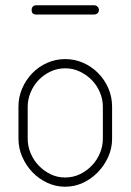

<svg xmlns="http://www.w3.org/2000/svg" viewBox="-20 -702 495 728"><path d="M227 -478Q263 -478 295 -464Q327 -450 351.5 -425.5Q376 -401 390.5 -368Q405 -335 405 -298V-176Q405 -140 390.5 -107.5Q376 -75 351.5 -49.5Q327 -24 295 -9Q263 6 227 6Q191 6 159 -9Q127 -24 103 -49Q79 -74 64.5 -107Q50 -140 50 -176V-298Q50 -334 64 -366.5Q78 -399 102 -424Q126 -449 158.5 -463.5Q191 -478 227 -478ZM370 -298Q370 -325 359 -351.5Q348 -378 328.5 -398Q309 -418 283 -430.5Q257 -443 227 -443Q197 -443 171 -430.5Q145 -418 126 -398Q107 -378 96 -351.5Q85 -325 85 -298V-176Q85 -148 96 -121.5Q107 -95 126.5 -74.5Q146 -54 171.5 -41.5Q197 -29 227 -29Q257 -29 283 -41.5Q309 -54 328.5 -74.5Q348 -95 359 -121.5Q370 -148 370 -176ZM100 -664Q100 -672 104.5 -677Q109 -682 117 -682H337Q344 -682 349.5 -677Q355 -672 355 -664Q355 -656 349.5 -651.5Q344 -647 337 -647H117Q100 -647 100 -664Z"/></svg>

Font: AkaAcidDosis
Style: ExtraLight
Weight: 250
Designer: Edgar Tolentino, Pablo Impallari, Igino Marini, Aka-Acid
Foundry: Edgar Tolentino, Pablo Impallari, Igino Marini, Aka-Acid
Version: Version 1.007